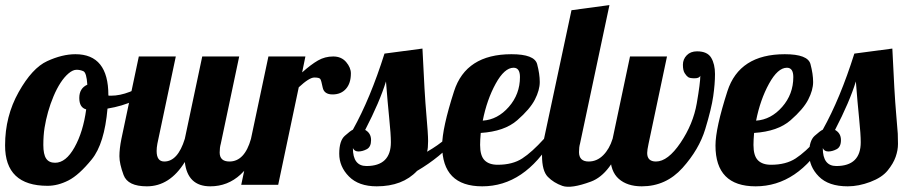

<svg xmlns="http://www.w3.org/2000/svg" viewBox="-34 -720 3520 748"><path d="M306.2 -390.1Q303.2 -437 290.8 -442.6Q278.3 -448.2 264.2 -448.2Q250 -448.2 233.4 -434.3Q216.8 -420.4 201.9 -397.5Q187 -374.5 174.6 -345Q162.1 -315.4 153.3 -284.2Q144.5 -252.9 139.6 -222.4Q134.8 -191.9 134.8 -155.3Q134.8 -118.7 145.8 -102.3Q156.7 -85.9 180.7 -85.9Q222.7 -85.9 256.3 -146Q290 -206.1 301.8 -293.9Q274.9 -300.8 274.9 -338.4Q274.9 -376 306.2 -390.1ZM151.4 3.9Q-14.6 3.9 -14.2 -153.8Q-14.2 -267.1 38.6 -361.1Q91.3 -455.1 149.9 -481.9Q208.5 -508.8 259.8 -508.8Q388.2 -508.8 388.2 -349.1V-348.1Q390.6 -347.2 391.1 -347.2H398.9Q467.3 -347.2 553.2 -407.2L562 -379.9Q501.5 -316.4 384.8 -296.9Q373 -160.2 323.5 -99.1Q273.9 -38.1 232.7 -17.1Q191.4 3.9 151.4 3.9Z M859.9 -90.8Q918.9 -90.8 943.8 -179.2H985.8Q921.4 5.9 785.2 5.9Q696.8 5.9 686 -88.9Q627.4 5.9 538.1 5.9Q463.9 5.9 447.5 -38.1Q431.2 -82 431.2 -111.3Q431.2 -140.6 439 -179.2L506.8 -500H650.9L579.1 -160.2Q576.2 -144.5 576.2 -131.8Q576.2 -90.8 606 -90.8Q658.7 -90.8 686 -179.2L753.9 -500H897.9L826.2 -160.2Q821.8 -145 821.8 -126Q821.8 -90.8 859.9 -90.8Z M1333 -434.1Q1333 -395.5 1313.7 -373.8Q1294.4 -352.1 1261.7 -352.1Q1228.5 -352.1 1223.1 -379.2Q1217.8 -406.2 1213.9 -412.1Q1210 -418 1190.4 -418Q1170.9 -418 1129.9 -379.9L1049.8 0H905.8L1011.7 -500H1155.8L1143.1 -438Q1177.7 -468.8 1204.8 -484.4Q1231.9 -500 1264.2 -500Q1295.9 -500 1314.5 -478.3Q1333 -456.5 1333 -434.1Z M1393.6 -73.2Q1488.8 -73.2 1488.8 -166Q1488.8 -196.3 1482.4 -258.5Q1476.1 -320.8 1469.7 -402.8Q1445.3 -323.2 1388.7 -213.9Q1411.6 -201.2 1411.6 -174.3Q1411.6 -147.5 1394.8 -138.7Q1377.9 -129.9 1362.3 -129.9Q1346.7 -129.9 1340.8 -143.1Q1340.8 -73.2 1393.6 -73.2ZM1433.6 5.9Q1363.3 5.9 1325.4 -32.5Q1287.6 -70.8 1287.6 -121.1Q1287.6 -171.4 1309.1 -190.7Q1330.6 -210 1340.8 -214.8Q1408.7 -336.4 1463.9 -511.2L1611.8 -530.8Q1620.1 -350.6 1627 -274.4Q1633.8 -198.2 1633.8 -170.4Q1633.8 -142.6 1629.9 -128.9Q1673.8 -154.3 1701.7 -179.2H1743.7Q1681.6 -107.4 1590.8 -54.2Q1534.2 5.9 1433.6 5.9Z M1991.7 -419.9Q1991.7 -456.1 1966.8 -456.1Q1931.2 -456.1 1897 -393.8Q1862.8 -331.5 1846.7 -250Q1904.8 -253.9 1948.2 -303.5Q1991.7 -353 1991.7 -419.9ZM1688.5 -152.8Q1688.5 -220.2 1734.9 -364.5Q1781.2 -508.8 1958.5 -508.8Q2048.3 -508.8 2058.6 -470.2Q2068.8 -431.6 2068.8 -400.4Q2068.8 -369.1 2049.8 -332Q2030.8 -294.9 1981 -251.5Q1931.2 -208 1838.9 -202.1Q1836.4 -173.8 1836.4 -155.3Q1836.4 -113.3 1853.8 -95.7Q1871.1 -78.1 1904.8 -78.1Q1962.9 -78.1 2000.7 -102.8Q2038.6 -127.4 2085.4 -179.2H2119.6Q2009.3 5.9 1844.7 5.9Q1688.5 5.9 1688.5 -152.8Z M2221.7 -127Q2222.2 -90.8 2259.3 -90.8Q2291.5 -90.8 2315.9 -115.2Q2340.3 -139.6 2352.5 -179.2H2394.5Q2346.2 -41.5 2268.6 -12.7Q2190.9 16.1 2157 4.2Q2123 -7.8 2100.3 -31Q2077.6 -54.2 2077.6 -113.8Q2077.6 -141.1 2085.4 -179.2L2192.4 -680.2L2340.3 -700.2L2225.6 -160.2Q2221.7 -147 2221.7 -127Z M2487.3 -124Q2487.3 -90.8 2521.5 -90.8Q2567.9 -90.8 2617.2 -163.8Q2666.5 -236.8 2680.4 -317.1Q2694.3 -397.5 2694.3 -424.8Q2690.4 -415 2671.9 -415Q2653.3 -415 2646.7 -419.7Q2640.1 -424.3 2633.3 -435.1Q2626.5 -445.8 2626.5 -467.8Q2626.5 -489.3 2641.4 -504.6Q2656.2 -520 2681.6 -520Q2721.7 -520 2736.6 -495.1Q2751.5 -470.2 2751.5 -431.6Q2751.5 -393.1 2744.6 -345Q2737.8 -296.9 2713.6 -217.3Q2689.5 -137.7 2625 -65.9Q2560.5 5.9 2466.3 5.9Q2409.7 5.9 2376.7 -23.2Q2343.8 -52.2 2343.8 -111.8Q2343.8 -136.7 2348.6 -160.2L2420.4 -500H2564.5L2492.7 -160.2Q2487.3 -135.3 2487.3 -124Z M3056.6 -419.9Q3056.6 -456.1 3031.7 -456.1Q2996.1 -456.1 2961.9 -393.8Q2927.7 -331.5 2911.6 -250Q2969.7 -253.9 3013.2 -303.5Q3056.6 -353 3056.6 -419.9ZM2753.4 -152.8Q2753.4 -220.2 2799.8 -364.5Q2846.2 -508.8 3023.4 -508.8Q3113.3 -508.8 3123.5 -470.2Q3133.8 -431.6 3133.8 -400.4Q3133.8 -369.1 3114.7 -332Q3095.7 -294.9 3045.9 -251.5Q2996.1 -208 2903.8 -202.1Q2901.4 -173.8 2901.4 -155.3Q2901.4 -113.3 2918.7 -95.7Q2936 -78.1 2969.7 -78.1Q3027.8 -78.1 3065.7 -102.8Q3103.5 -127.4 3150.4 -179.2H3184.6Q3074.2 5.9 2909.7 5.9Q2753.4 5.9 2753.4 -152.8Z M3224.1 -73.2Q3319.3 -73.2 3319.3 -166Q3319.3 -196.3 3313 -258.5Q3306.6 -320.8 3300.3 -402.8Q3275.9 -323.2 3219.2 -213.9Q3242.2 -201.2 3242.2 -174.3Q3242.2 -147.5 3225.3 -138.7Q3208.5 -129.9 3192.9 -129.9Q3177.2 -129.9 3171.4 -143.1Q3171.4 -73.2 3224.1 -73.2ZM3268.6 5.9Q3193.8 5.9 3156 -32.5Q3118.2 -70.8 3118.2 -121.1Q3118.2 -171.4 3139.6 -190.7Q3161.1 -210 3171.4 -214.8Q3239.3 -336.4 3294.4 -511.2L3442.4 -530.8Q3450.7 -350.6 3456.8 -282.5Q3462.9 -214.4 3463.6 -199Q3464.4 -183.6 3464.4 -159.2Q3464.4 -134.8 3455.3 -108.9Q3446.3 -83 3424.1 -55.7Q3401.9 -28.3 3356.4 -11.2Q3311 5.9 3268.6 5.9Z"/></svg>

Font: Lobster-Regular
Style: Regular
Weight: 400
Designer: Pablo Impallari
Foundry: Pablo Impallari
Version: Version 1.007; ttfautohint (v1.1) -l 8 -r 50 -G 50 -x 14 -D 